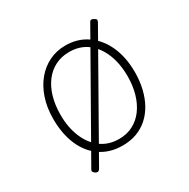

<svg xmlns="http://www.w3.org/2000/svg" viewBox="-145 -695 880 895"><g transform="rotate(-30 294.5 -248.0)"><path d="M295 19Q226 19 176.5 -15Q127 -49 101 -109.5Q75 -170 75 -250Q75 -310 91.5 -359.5Q108 -409 137.5 -444.5Q167 -480 207 -499.5Q247 -519 295 -519Q360 -519 409.5 -485Q459 -451 486.5 -390.5Q514 -330 514 -250Q514 -202 504 -160.5Q494 -119 475.5 -86Q457 -53 430.5 -29.5Q404 -6 370 6.5Q336 19 295 19ZM295 -16Q337 -16 370 -33Q403 -50 426.5 -81.5Q450 -113 462.5 -156Q475 -199 475 -250Q475 -319 453 -372Q431 -425 391 -454.5Q351 -484 295 -484Q253 -484 219.5 -467Q186 -450 162.5 -419Q139 -388 126.5 -345Q114 -302 114 -250Q114 -182 136 -129Q158 -76 198.5 -46Q239 -16 295 -16ZM143 59Q138 66 133 67Q128 68 120 64Q113 59 110 53.5Q107 48 111 42L450 -555Q454 -563 460.5 -563Q467 -563 474 -558Q482 -554 483.5 -549.5Q485 -545 481 -537Z"/></g></svg>

Font: Playwrite BE WAL Thin
Style: Regular
Weight: 250
Version: Version 1.002